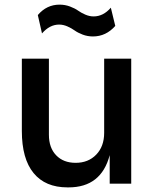

<svg xmlns="http://www.w3.org/2000/svg" viewBox="-20 -792 674 828"><path d="M380.9 -634.8Q357.4 -634.8 336.4 -642.8Q315.4 -650.9 302.2 -660.4Q289.1 -669.9 271 -678Q252.9 -686 234.9 -686Q194.3 -686 161.1 -647.9L143.1 -727.1Q181.2 -772 236.8 -772Q260.7 -772 282 -763.9Q303.2 -755.9 316.2 -746.6Q329.1 -737.3 347.4 -729.2Q365.7 -721.2 383.8 -721.2Q425.3 -721.2 458 -758.8L477.1 -680.2Q437 -634.8 380.9 -634.8ZM275.9 16.1H271Q175.3 16.1 124.8 -45.7Q74.2 -107.4 74.2 -227.1V-539.1H190.9V-210.9Q190.9 -154.8 222.2 -122.3Q253.4 -89.8 306.2 -89.8Q360.8 -89.8 395 -125.2Q429.2 -160.6 429.2 -219.2V-539.1H545.9V0H453.1V-123Q416.5 16.1 275.9 16.1Z"/></svg>

Font: Sora Medium
Style: Regular
Weight: 500
Designer: Jonathan Barnbrook, Julián Moncada
Foundry: Barnbrook Fonts
Version: Version 2.000